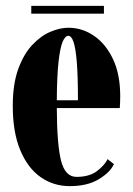

<svg xmlns="http://www.w3.org/2000/svg" viewBox="-20 -624 452 654"><path d="M218 10Q162 10 118.2 -20.8Q74.5 -51.5 49 -112.5Q23.5 -173.5 23.5 -263.5Q23.5 -337.5 42 -388.5Q60.5 -439.5 89.5 -470.5Q118.5 -501.5 151.2 -515.5Q184 -529.5 213 -529.5Q260 -529.5 300.2 -502Q340.5 -474.5 365 -422.5Q389.5 -370.5 389.5 -296.5Q389.5 -277 388 -256H173.5Q174 -131.5 188 -76.5Q202 -21.5 240.5 -21.5Q284 -21.5 310 -41Q336 -60.5 346.5 -82L368 -65Q355.5 -37 316.5 -13.5Q277.5 10 218 10ZM213 -502Q202 -502 193.5 -482.2Q185 -462.5 179.5 -414.8Q174 -367 173.5 -282.5H245.5Q245.5 -366 241.5 -413.8Q237.5 -461.5 230.2 -481.8Q223 -502 213 -502ZM86.5 -577.5V-604H334V-577.5Z"/></svg>

Font: Imbue 50pt Black
Style: Regular
Weight: 900
Designer: Tyler Finck
Foundry: Etcetera Type Company
Version: Version 1.102; ttfautohint (v1.8.3)